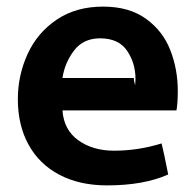

<svg xmlns="http://www.w3.org/2000/svg" viewBox="-20 -522 593 581"><path d="M169 -188Q173 -129 217 -97.5Q261 -66 325 -66Q398 -66 469 -88Q476 -60 489 6Q415 39 304 39Q221 39 160 7Q99 -25 66.5 -84Q34 -143 34 -222Q34 -294 63.5 -358.5Q93 -423 151.5 -462.5Q210 -502 292 -502Q371 -502 422 -465Q473 -428 495.5 -370Q518 -312 518 -247Q518 -210 514 -188ZM385 -286Q385 -276 389 -264L390 -283Q390 -331 364.5 -368.5Q339 -406 283 -406Q232 -406 204 -369Q176 -332 169 -286Z"/></svg>

Font: LINE Seed Sans KR Bold
Style: Regular
Weight: 700
Designer: LINE BX Design & Sandoll Inc & Dalton Maag Ltd
Foundry: Sandoll Inc.
Version: Version 1.000